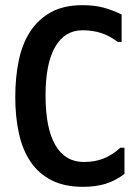

<svg xmlns="http://www.w3.org/2000/svg" viewBox="-20 -726 540 742"><path d="M461 -155V-54Q427 -28 389 -16Q351 -4 301 -4Q229 -4 179 -29.5Q129 -55 98 -101Q67 -147 53 -211Q39 -275 39 -351Q39 -427 52.5 -492Q66 -557 97 -604.5Q128 -652 177.5 -679Q227 -706 298 -706Q345 -706 380 -696.5Q415 -687 450 -670V-564H435Q403 -588 370.5 -598.5Q338 -609 299 -609Q230 -609 193 -544.5Q156 -480 156 -358Q156 -230 194 -165Q232 -100 304 -100Q346 -100 379.5 -113Q413 -126 445 -155Z"/></svg>

Font: D2Coding
Style: Bold
Weight: 700
Monospace: yes
Designer: Yong-Rak Park; Jeong-Hwan Yoon; Sang-Min Lee;
Foundry: NHN Corporation
Version: Version 1.3.2; Build 20180524